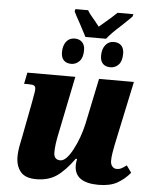

<svg xmlns="http://www.w3.org/2000/svg" viewBox="-59 -934 786 993"><g transform="rotate(5 333.5 -437.5)"><path d="M364 -81Q364 -94 368 -114H361Q315 -50 272 -20.5Q229 9 166 9Q109 9 84.5 -21Q60 -51 60 -99Q60 -129 68 -167Q76 -205 77 -212L111 -389L115 -413Q121 -442 121 -453Q121 -467 114 -472Q107 -477 85 -477H61L73 -536H322L261 -237Q248 -177 248 -138Q248 -99 282 -99Q312 -99 345.5 -161.5Q379 -224 396 -301L445 -536H626L555 -202Q551 -181 547.5 -160Q544 -139 544 -120Q544 -102 553 -91Q562 -80 577 -80Q590 -80 600.5 -85.5Q611 -91 627 -103L653 -67Q624 -32 586.5 -11Q549 10 490 10Q364 10 364 -81ZM322 -811Q296 -857 289 -873L292 -885H358Q365 -870 400 -830Q406 -822 411 -816Q416 -810 420 -805Q491 -865 511 -885H593L590 -873Q583 -865 539 -823Q486 -776 463 -746H356Q350 -758 322 -811ZM242 -657Q242 -691 258 -712Q274 -733 302 -733Q326 -733 340.5 -718.5Q355 -704 355 -677Q355 -638 337 -619.5Q319 -601 295 -601Q270 -601 256 -615Q242 -629 242 -657ZM445 -657Q445 -691 461.5 -712Q478 -733 505 -733Q530 -733 544 -718.5Q558 -704 558 -677Q558 -638 540.5 -619.5Q523 -601 498 -601Q473 -601 459 -615Q445 -629 445 -657Z"/></g></svg>

Font: Noto Serif NarrowBlack
Style: Italic
Weight: 900
Width: 4
Italic angle: -12°
Designer: Monotype Design Team
Foundry: Monotype Imaging Inc.
Version: Version 1.001